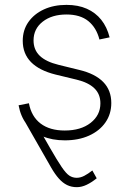

<svg xmlns="http://www.w3.org/2000/svg" viewBox="-20 -567 534 791"><path d="M106.9 -96.2Q155.8 -10.3 185.8 42Q215.8 94.2 233.9 120.8Q252 147.5 265.6 156.5Q279.3 165.5 295.9 165.5Q311.5 165.5 327.4 157.2Q343.3 148.9 360.4 135.3L378.4 167.5Q357.4 184.6 336.9 194.3Q316.4 204.1 296.4 204.1Q274.4 204.1 256.3 195.3Q238.3 186.5 222.7 168.9Q207 151.4 191.4 124.5L76.2 -77.1ZM247.1 11.2Q194.8 11.2 154.8 -5.9Q114.7 -22.9 89.8 -55.2Q64.9 -87.4 56.6 -133.3L99.1 -141.6Q109.4 -86.9 147.2 -58.1Q185.1 -29.3 246.6 -29.3Q313 -29.3 353.3 -60.8Q393.6 -92.3 393.6 -141.1Q393.6 -179.2 368.9 -203.1Q344.2 -227.1 295.9 -238.8L209 -259.8Q142.1 -276.4 107.9 -311Q73.7 -345.7 73.7 -398.9Q73.7 -442.9 96.9 -476.1Q120.1 -509.3 160.6 -528.1Q201.2 -546.9 253.9 -546.9Q301.8 -546.9 337.6 -531Q373.5 -515.1 397.2 -485.4Q420.9 -455.6 431.6 -413.1L389.6 -404.3Q377.4 -452.6 344 -480Q310.5 -507.3 253.9 -507.3Q193.8 -507.3 156 -477.8Q118.2 -448.2 118.2 -400.4Q118.2 -361.8 143.8 -337.2Q169.4 -312.5 221.7 -299.8L307.1 -278.8Q372.1 -263.2 405.3 -229.2Q438.5 -195.3 438.5 -142.6Q438.5 -97.2 414.3 -62.5Q390.1 -27.8 346.9 -8.3Q303.7 11.2 247.1 11.2Z"/></svg>

Font: Inter 18pt ExtraLight
Style: Regular
Weight: 250
Designer: Rasmus Andersson
Foundry: rsms
Version: Version 4.001;git-66647c0bb